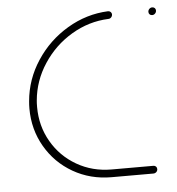

<svg xmlns="http://www.w3.org/2000/svg" viewBox="-43 -560 555 601"><g transform="rotate(-5 234.0 -259.5)"><path d="M46.3 -236.3Q46.3 -247.8 47.4 -259.3Q53.3 -327.8 91.7 -386.1Q130 -444.4 190 -480Q250 -515.6 318.1 -518.5Q322.6 -518.5 326.1 -515.4Q329.6 -512.2 329.6 -507.8Q329.6 -502.2 325.9 -498.3Q322.2 -494.4 317 -494.4Q255.2 -491.9 200.9 -459.6Q146.7 -427.4 111.9 -374.4Q77 -321.5 71.5 -259.3Q70.7 -252.2 70.7 -238.9Q70.7 -179.3 99.1 -130.2Q127.4 -81.1 176.7 -52.6Q225.9 -24.1 286.3 -24.1H417.4Q422.2 -24.1 425.4 -20.9Q428.5 -17.8 428.5 -13Q428.5 -7.4 424.6 -3.7Q420.7 0 415.2 0H284.1Q217.4 0 163.1 -31.3Q108.9 -62.6 77.6 -116.7Q46.3 -170.7 46.3 -236.3ZM443.7 -505.2Q443.7 -510.7 447.6 -514.6Q451.5 -518.5 456.7 -518.5Q461.5 -518.5 464.6 -515.6Q467.8 -512.6 467.8 -507.8Q467.8 -502.2 463.9 -498.3Q460 -494.4 454.8 -494.4Q450 -494.4 446.9 -497.4Q443.7 -500.4 443.7 -505.2Z"/></g></svg>

Font: 26F Galaxy Sans Thin
Style: Italic
Weight: 100
Italic angle: -4.99998°
Designer: C₂₉H₂₅N₃O₅
Version: Version 1.200